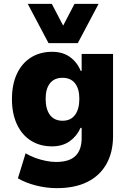

<svg xmlns="http://www.w3.org/2000/svg" viewBox="-20 -786 668 997"><path d="M275 191Q222 191 168 177.5Q114 164 73 140L113 10Q136 24 163.5 34Q191 44 219 49.5Q247 55 271 55Q340 55 372 23.5Q404 -8 404 -69V-122H398Q380 -80 342.5 -53Q305 -26 250 -26Q187 -26 140 -56Q93 -86 67.5 -141.5Q42 -197 42 -271Q42 -347 67.5 -402Q93 -457 140 -487Q187 -517 251 -517Q305 -517 342.5 -490.5Q380 -464 399 -418H404V-506H567V-79Q567 4 533 65Q499 126 434 158.5Q369 191 275 191ZM305 -159Q347 -159 369.5 -189Q392 -219 392 -273Q392 -325 369.5 -353.5Q347 -382 305 -382Q262 -382 239.5 -353.5Q217 -325 217 -273Q217 -219 239.5 -189Q262 -159 305 -159ZM232 -562 124 -766H249L308 -653L367 -766H492L384 -562Z"/></svg>

Font: Nunito Sans 7pt SemiCondensed Black
Style: Regular
Weight: 900
Width: 4
Designer: Vernon Adams
Foundry: Vernon Adams
Version: Version 3.101;gftools[0.9.27]